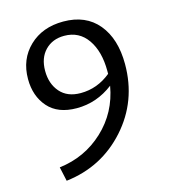

<svg xmlns="http://www.w3.org/2000/svg" viewBox="-102 -745 732 834"><g transform="rotate(-15 263.5 -328.0)"><path d="M259 -664Q360 -664 415.5 -597Q471 -530 471 -416Q471 -250 364 -130.5Q257 -11 95 8L81 -56Q197 -70 280.5 -148Q364 -226 384 -342Q310 -285 220 -285Q135 -285 91 -335Q47 -385 47 -462Q47 -551 106 -607.5Q165 -664 259 -664ZM253 -344Q328 -344 389 -394V-407Q389 -495 351.5 -549Q314 -603 247 -603Q194 -603 161 -569Q128 -535 128 -477Q128 -419 160.5 -381.5Q193 -344 253 -344Z"/></g></svg>

Font: EauTestInfant Medium
Style: Regular
Weight: 500
Designer: Christian Thalmann (Catharsis Fonts)
Version: Version 0.001;PS 000.001;hotconv 1.0.88;makeotf.lib2.5.64775